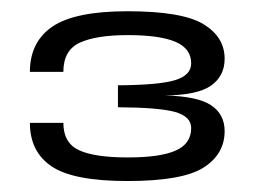

<svg xmlns="http://www.w3.org/2000/svg" viewBox="-20 -702 468 350"><path d="M212.5 -372Q312.5 -372 351 -396.5Q389.5 -421 389.5 -463Q389.5 -493.5 365 -510Q340.5 -526.5 280.5 -528Q340 -528.5 364.8 -546Q389.5 -563.5 389.5 -595Q389.5 -634.5 350.8 -658Q312 -681.5 212.5 -681.5Q116.5 -681.5 75.5 -653.5Q34.5 -625.5 34.5 -571H95.5Q95.5 -610.5 125.5 -624.2Q155.5 -638 213 -638Q271 -638 299.8 -625.8Q328.5 -613.5 328.5 -586.5Q328.5 -565 299.5 -556Q270.5 -547 195 -546.5V-506.5Q270.5 -506 299.5 -497.8Q328.5 -489.5 328.5 -468.5Q328.5 -440 300.2 -427.5Q272 -415 213 -415Q152.5 -415 124 -428.2Q95.5 -441.5 95.5 -478H34.5Q34.5 -425.5 74 -398.8Q113.5 -372 212.5 -372Z"/></svg>

Font: Anybody SemiExpanded Medium
Style: Regular
Weight: 500
Width: 6
Version: Version 1.113;gftools[0.9.25]